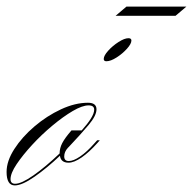

<svg xmlns="http://www.w3.org/2000/svg" viewBox="-63 -556 586 583"><path d="M-18 7Q-43 7 -43 -34Q-43 -67 -19.5 -103.5Q4 -140 41.5 -172Q79 -204 122 -224Q165 -244 204 -244Q230 -244 230 -224Q230 -205 206 -176.5Q182 -148 146 -110Q144 -108 143 -107Q132 -95 132 -81Q132 -67 146 -67Q160 -67 180.5 -81Q201 -95 223 -120L232 -130H240L233 -122Q208 -94 185 -78Q162 -62 145 -62Q122 -62 119 -83Q80 -46 42 -19.5Q4 7 -18 7ZM-17 2Q2 2 38.5 -23.5Q75 -49 118 -90Q118 -106 126 -121.5Q134 -137 154 -160H185Q203 -180 213 -196Q223 -212 223 -223Q223 -236 206 -236Q187 -236 158 -219Q129 -202 96 -174.5Q63 -147 34.5 -116Q6 -85 -12.5 -57.5Q-31 -30 -31 -12Q-31 2 -17 2ZM327 -440Q336 -440 336 -433Q336 -423 322.5 -408Q309 -393 291 -381.5Q273 -370 260 -370Q252 -370 252 -377Q252 -387 265.5 -402Q279 -417 297 -428.5Q315 -440 327 -440ZM288 -508 321 -536H503L470 -508Z"/></svg>

Font: Ballet 72pt
Style: Regular
Weight: 400
Designer: Maximiliano R. Sproviero
Foundry: Omnibus-Type
Version: Version 1.100; ttfautohint (v1.8.3)